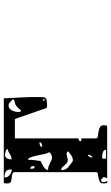

<svg xmlns="http://www.w3.org/2000/svg" viewBox="199 -786 601 1040"><g transform="rotate(-90 500.0 -266.5)"><path d="M487 -547Q488 -516 489.5 -493Q491 -470 492 -449.5Q493 -429 493.5 -408.5Q494 -388 494 -363L493 -327Q487 -317 477 -315Q467 -313 456 -313Q453 -313 444.5 -312.5Q436 -312 433 -320L380 -473Q379 -476 376.5 -481.5Q374 -487 373 -487H270V-142Q260 -142 257.5 -138Q255 -134 255 -127H270V-47Q270 -39 281 -37.5Q292 -36 305.5 -34Q319 -32 330 -26.5Q341 -21 341 -7Q341 -5 340.5 4Q340 13 333 13H53Q54 12 56.5 7Q59 2 60 0V-7L47 -20H43Q33 -20 33 -7Q33 -1 34 3.5Q35 8 40 13Q39 14 37 14Q28 14 27 6Q26 -2 26 -7Q26 -22 35.5 -27Q45 -32 56.5 -34Q68 -36 77.5 -37.5Q87 -39 87 -47V-487Q87 -498 77.5 -500.5Q68 -503 56.5 -504Q45 -505 35.5 -508.5Q26 -512 26 -527Q26 -529 26 -538Q26 -547 33 -547ZM102 -504Q102 -528 91 -535.5Q80 -543 58 -543Q58 -526 71.5 -515Q85 -504 102 -504ZM213 -527Q209 -535 198.5 -537.5Q188 -540 179 -540Q166 -540 161 -528Q156 -516 156 -505Q172 -505 185 -514Q198 -523 213 -527ZM481 -497Q481 -499 480 -500Q472 -508 464.5 -514.5Q457 -521 447 -521Q438 -521 431.5 -515.5Q425 -510 421 -502Q417 -494 415 -485.5Q413 -477 413 -470Q413 -465 413.5 -460Q414 -455 420 -453Q423 -457 433 -467Q443 -477 447 -480Q450 -483 455.5 -484.5Q461 -486 466.5 -487.5Q472 -489 476.5 -491Q481 -493 481 -497ZM194 -303Q194 -306 193 -307Q188 -312 184.5 -330Q181 -348 177 -367Q173 -386 167.5 -401Q162 -416 154 -416Q154 -399 152 -381.5Q150 -364 147 -347Q143 -345 135 -341.5Q127 -338 119 -333Q111 -328 105 -322Q99 -316 99 -310Q99 -308 100 -307Q112 -307 120.5 -303.5Q129 -300 136 -296.5Q143 -293 150 -289.5Q157 -286 166 -286Q173 -286 183.5 -290.5Q194 -295 194 -303ZM120 -387Q120 -403 105 -403Q105 -398 106 -390Q107 -382 113 -380Q120 -380 120 -387ZM249 -354Q242 -354 233 -351Q224 -348 224 -339Q231 -339 240 -342Q249 -345 249 -354ZM487 -327Q484 -332 480 -333Q479 -334 477 -334Q474 -334 473 -333V-327ZM153 -173Q165 -173 179 -182Q193 -191 200 -200Q199 -202 194 -204.5Q189 -207 187 -207Q185 -207 180.5 -206Q176 -205 170 -203.5Q164 -202 159 -201Q154 -200 153 -200Q143 -200 136.5 -205.5Q130 -211 124.5 -218Q119 -225 113 -230.5Q107 -236 98 -236Q98 -223 101.5 -215Q105 -207 111.5 -200.5Q118 -194 127 -188Q136 -182 147 -173ZM181 -87Q181 -91 180 -93Q175 -90 170.5 -83Q166 -76 166 -70Q166 -68 167 -67Q181 -75 181 -87ZM208 7Q208 -6 195.5 -10Q183 -14 173 -14L160 -13V7Z"/></g></svg>

Font: Genkaimincho
Style: Regular
Weight: 800
Designer: Dr. Ken Lunde (project architect, glyph set definition & overall production); Masataka HATTORI \u670D \u90E8 \u6B63 \u8C
Foundry: Adobe Systems Incorporated
Version: Version 1.00